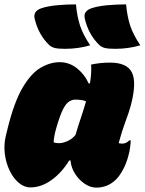

<svg xmlns="http://www.w3.org/2000/svg" viewBox="-20 -846 661 877"><path d="M327 -826Q332 -771 345.5 -729.5Q359 -688 392 -639Q337 -623 278 -623Q247 -623 231.5 -626.5Q216 -630 205 -640Q155 -688 138 -762Q131 -795 168 -808Q197 -818 240 -822Q283 -826 327 -826ZM556 -826Q561 -771 574.5 -729.5Q588 -688 621 -639Q566 -623 507 -623Q476 -623 460.5 -626.5Q445 -630 434 -640Q384 -688 367 -762Q360 -795 397 -808Q426 -818 469 -822Q512 -826 556 -826ZM253 -562Q296 -562 331 -534.5Q366 -507 385 -465H391Q399 -515 396 -551Q414 -555 436 -557.5Q458 -560 483 -560Q560 -560 582.5 -515Q605 -470 578 -366Q569 -333 552.5 -289Q536 -245 522 -192Q532 -190 539 -190Q556 -190 571 -205H577Q577 -194 574.5 -174Q572 -154 566 -133Q557 -99 541.5 -70.5Q526 -42 510 -26Q489 -6 466.5 2.5Q444 11 420 11Q393 11 367 -6.5Q341 -24 323 -52Q305 -80 302 -113H296Q262 -57 215 -23.5Q168 10 119 10Q90 10 65 -11.5Q40 -33 23.5 -68Q7 -103 2 -143.5Q-3 -184 6 -223L15 -260Q45 -381 83.5 -446Q122 -511 165.5 -536.5Q209 -562 253 -562ZM225 -196Q234 -192 250 -192Q266 -192 288 -201.5Q310 -211 325 -230Q337 -271 350 -309.5Q363 -348 373 -383Q356 -391 324 -391Q310 -391 296 -382.5Q282 -374 268.5 -348Q255 -322 239 -268L237 -261Q226 -223 225 -196Z"/></svg>

Font: Recursive Sn Csl St XBk
Style: Italic
Weight: 1000
Italic angle: -15°
Version: Version 1.085;hotconv 1.1.0;makeotfexe 2.6.0; ttfautohint (v